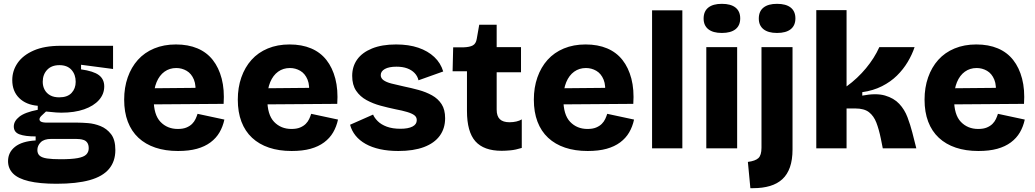

<svg xmlns="http://www.w3.org/2000/svg" viewBox="-20 -774 5400 1002"><path d="M275 185Q187 185 130.5 171.5Q74 158 48 131.5Q22 105 22 67Q22 21 58.5 -8Q95 -37 166 -41V-62Q111 -62 81.5 -73Q52 -84 52 -114Q52 -142 81 -165Q110 -188 177 -201V-222Q116 -227 80 -262.5Q44 -298 44 -356Q44 -405 72 -445.5Q100 -486 156 -510.5Q212 -535 296 -535H570V-414L403 -436V-412Q468 -403 496 -382Q524 -361 524 -323Q524 -283 496.5 -252Q469 -221 419 -203.5Q369 -186 300 -186Q288 -186 273.5 -187Q259 -188 220 -192Q204 -178 195 -168.5Q186 -159 186 -151Q186 -145 191 -141Q196 -137 205.5 -135.5Q215 -134 226 -134H387Q407 -134 439.5 -131.5Q472 -129 504.5 -116Q537 -103 559.5 -74Q582 -45 582 9Q582 68 549 107.5Q516 147 448 166Q380 185 275 185ZM296 57Q354 57 386 51Q418 45 430.5 32Q443 19 443 0Q443 -18 436 -28.5Q429 -39 418 -43Q407 -47 395.5 -48Q384 -49 376 -49H247Q210 -49 192.5 -31.5Q175 -14 175 9Q175 28 187 38.5Q199 49 225.5 53Q252 57 296 57ZM289 -266Q332 -266 353.5 -289Q375 -312 375 -347Q375 -385 353 -409.5Q331 -434 290 -434Q249 -434 226 -409.5Q203 -385 203 -347Q203 -324 213 -305.5Q223 -287 242 -276.5Q261 -266 289 -266Z M909 14Q843 14 791 -3.5Q739 -21 702.5 -55Q666 -89 647 -139Q628 -189 628 -254Q628 -317 646.5 -370Q665 -423 699.5 -461.5Q734 -500 784.5 -521Q835 -542 898 -542Q962 -542 1010.5 -521.5Q1059 -501 1090.5 -461Q1122 -421 1137 -363.5Q1152 -306 1147 -232L734 -229V-313L1055 -316L998 -277Q1005 -327 992 -358.5Q979 -390 954 -404.5Q929 -419 900 -419Q865 -419 838.5 -400Q812 -381 797 -345Q782 -309 782 -257Q782 -175 817.5 -138Q853 -101 908 -101Q935 -101 953 -108.5Q971 -116 982.5 -127.5Q994 -139 1000.5 -153Q1007 -167 1011 -180L1151 -150Q1143 -113 1125.5 -83Q1108 -53 1078.5 -31Q1049 -9 1007.5 2.5Q966 14 909 14Z M1502 14Q1436 14 1384 -3.5Q1332 -21 1295.5 -55Q1259 -89 1240 -139Q1221 -189 1221 -254Q1221 -317 1239.5 -370Q1258 -423 1292.5 -461.5Q1327 -500 1377.5 -521Q1428 -542 1491 -542Q1555 -542 1603.5 -521.5Q1652 -501 1683.5 -461Q1715 -421 1730 -363.5Q1745 -306 1740 -232L1327 -229V-313L1648 -316L1591 -277Q1598 -327 1585 -358.5Q1572 -390 1547 -404.5Q1522 -419 1493 -419Q1458 -419 1431.5 -400Q1405 -381 1390 -345Q1375 -309 1375 -257Q1375 -175 1410.5 -138Q1446 -101 1501 -101Q1528 -101 1546 -108.5Q1564 -116 1575.5 -127.5Q1587 -139 1593.5 -153Q1600 -167 1604 -180L1744 -150Q1736 -113 1718.5 -83Q1701 -53 1671.5 -31Q1642 -9 1600.5 2.5Q1559 14 1502 14Z M2059 14Q2006 14 1963 4.5Q1920 -5 1888 -23Q1856 -41 1835.5 -66.5Q1815 -92 1807 -123L1927 -176Q1934 -159 1951.5 -141.5Q1969 -124 1998.5 -113Q2028 -102 2070 -102Q2110 -102 2132.5 -113.5Q2155 -125 2155 -147Q2155 -163 2142.5 -172.5Q2130 -182 2105 -189.5Q2080 -197 2043 -204Q2005 -212 1966 -222.5Q1927 -233 1893 -251.5Q1859 -270 1838.5 -300.5Q1818 -331 1818 -378Q1818 -427 1844 -463.5Q1870 -500 1921.5 -521Q1973 -542 2047 -542Q2113 -542 2163 -525Q2213 -508 2246.5 -476.5Q2280 -445 2293 -401L2164 -355Q2159 -377 2143.5 -393Q2128 -409 2104.5 -417.5Q2081 -426 2049 -426Q2010 -426 1988.5 -414Q1967 -402 1967 -382Q1967 -366 1981.5 -355.5Q1996 -345 2023 -338Q2050 -331 2087 -323Q2126 -315 2164.5 -304.5Q2203 -294 2234.5 -276.5Q2266 -259 2284.5 -230.5Q2303 -202 2303 -157Q2303 -104 2275 -65.5Q2247 -27 2192.5 -6.5Q2138 14 2059 14Z M2598 13Q2505 13 2461 -36.5Q2417 -86 2417 -195V-402H2342L2345 -527H2399Q2431 -528 2447.5 -537Q2464 -546 2468 -571L2481 -645H2572V-528H2699V-397H2572V-202Q2572 -168 2588.5 -152Q2605 -136 2639 -136Q2658 -136 2675 -140Q2692 -144 2703 -151V-2Q2671 8 2644.5 10.5Q2618 13 2598 13Z M3047 14Q2981 14 2929 -3.5Q2877 -21 2840.5 -55Q2804 -89 2785 -139Q2766 -189 2766 -254Q2766 -317 2784.5 -370Q2803 -423 2837.5 -461.5Q2872 -500 2922.5 -521Q2973 -542 3036 -542Q3100 -542 3148.5 -521.5Q3197 -501 3228.5 -461Q3260 -421 3275 -363.5Q3290 -306 3285 -232L2872 -229V-313L3193 -316L3136 -277Q3143 -327 3130 -358.5Q3117 -390 3092 -404.5Q3067 -419 3038 -419Q3003 -419 2976.5 -400Q2950 -381 2935 -345Q2920 -309 2920 -257Q2920 -175 2955.5 -138Q2991 -101 3046 -101Q3073 -101 3091 -108.5Q3109 -116 3120.5 -127.5Q3132 -139 3138.5 -153Q3145 -167 3149 -180L3289 -150Q3281 -113 3263.5 -83Q3246 -53 3216.5 -31Q3187 -9 3145.5 2.5Q3104 14 3047 14Z M3383 0V-720H3541V0Z M3666 0V-528H3827V0ZM3747 -602Q3701 -602 3676.5 -621.5Q3652 -641 3652 -677Q3652 -715 3676.5 -734.5Q3701 -754 3747 -754Q3794 -754 3818.5 -734.5Q3843 -715 3843 -678Q3843 -641 3818.5 -621.5Q3794 -602 3747 -602Z M3911 208Q3906 208 3903 208Q3900 208 3896 208L3883 71Q3922 66 3938 51Q3954 36 3954 -3V-528H4116V6Q4116 60 4102.5 98.5Q4089 137 4063 161Q4037 185 3998.5 196.5Q3960 208 3911 208ZM4035 -602Q3989 -602 3964.5 -621.5Q3940 -641 3940 -677Q3940 -715 3964.5 -734.5Q3989 -754 4035 -754Q4082 -754 4106.5 -734.5Q4131 -715 4131 -678Q4131 -641 4106.5 -621.5Q4082 -602 4035 -602Z M4240 0V-721H4398V-323Q4427 -344 4452.5 -368Q4478 -392 4499.5 -418Q4521 -444 4538.5 -471.5Q4556 -499 4569 -528H4753Q4740 -489 4717 -450.5Q4694 -412 4661 -379.5Q4628 -347 4582.5 -324Q4537 -301 4480 -293V-275Q4552 -289 4598.5 -275.5Q4645 -262 4673 -232Q4701 -202 4716 -162Q4731 -122 4741 -83L4762 0H4587L4577 -50Q4567 -99 4553.5 -134Q4540 -169 4515 -188.5Q4490 -208 4443 -208H4398V0Z M5086 14Q5020 14 4968 -3.5Q4916 -21 4879.5 -55Q4843 -89 4824 -139Q4805 -189 4805 -254Q4805 -317 4823.5 -370Q4842 -423 4876.5 -461.5Q4911 -500 4961.5 -521Q5012 -542 5075 -542Q5139 -542 5187.5 -521.5Q5236 -501 5267.5 -461Q5299 -421 5314 -363.5Q5329 -306 5324 -232L4911 -229V-313L5232 -316L5175 -277Q5182 -327 5169 -358.5Q5156 -390 5131 -404.5Q5106 -419 5077 -419Q5042 -419 5015.5 -400Q4989 -381 4974 -345Q4959 -309 4959 -257Q4959 -175 4994.5 -138Q5030 -101 5085 -101Q5112 -101 5130 -108.5Q5148 -116 5159.5 -127.5Q5171 -139 5177.5 -153Q5184 -167 5188 -180L5328 -150Q5320 -113 5302.5 -83Q5285 -53 5255.5 -31Q5226 -9 5184.5 2.5Q5143 14 5086 14Z"/></svg>

Font: Bricolage Grotesque ExtraBold
Style: Regular
Weight: 800
Designer: Mathieu Triay
Foundry: Atelier Triay
Version: Version 1.001;gftools[0.9.33.dev8+g029e19f]